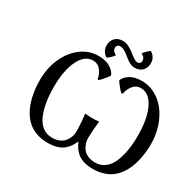

<svg xmlns="http://www.w3.org/2000/svg" viewBox="-182 -1061 1295 1272"><g transform="rotate(30 465.0 -424.5)"><path d="M502.9 -97.2Q493.7 -75.2 482.7 -59.1Q471.7 -43 452.4 -25.9Q433.1 -8.8 402.6 0.5Q372.1 9.8 332 9.8Q290.5 9.8 255.1 -1Q219.7 -11.7 194.3 -30.3Q168.9 -48.8 148.9 -75.2Q128.9 -101.6 116.2 -130.9Q103.5 -160.2 95.2 -194.1Q86.9 -228 83.5 -260.5Q80.1 -293 80.1 -327.1Q80.1 -416.5 113.8 -492.7Q147.5 -568.8 206.8 -613.5Q266.1 -658.2 337.9 -658.2Q394.5 -658.2 428.7 -637Q462.9 -615.7 473.1 -587.9V-585Q462.9 -569.3 445.6 -548.6Q428.2 -527.8 417 -519L408.2 -522.9Q404.8 -554.7 381.8 -584.2Q358.9 -613.8 321.8 -613.8Q259.3 -613.8 221.2 -536.9Q183.1 -460 183.1 -329.1Q183.1 -269.5 191.4 -218.8Q199.7 -168 217.3 -125.5Q234.9 -83 266.1 -58.6Q297.4 -34.2 339.8 -34.2Q368.7 -34.2 391.1 -43Q413.6 -51.8 426.3 -64.7Q439 -77.6 447.3 -95Q455.6 -112.3 458.3 -127Q460.9 -141.6 460.9 -155.8Q459.5 -224.1 452.1 -279.8L454.1 -283.2Q475.6 -279.8 504.9 -279.8Q534.7 -279.8 556.2 -283.2L558.1 -279.8Q550.3 -219.7 548.8 -155.8Q548.8 -141.6 551.5 -127Q554.2 -112.3 562.5 -95Q570.8 -77.6 583.5 -64.7Q596.2 -51.8 618.7 -43Q641.1 -34.2 669.9 -34.2Q712.4 -34.2 743.7 -58.6Q774.9 -83 792.7 -125.5Q810.5 -168 818.8 -218.8Q827.1 -269.5 827.1 -329.1Q827.1 -460 789.1 -536.9Q751 -613.8 688 -613.8Q650.9 -613.8 628.2 -584.2Q605.5 -554.7 602.1 -522.9L592.8 -519Q581.5 -527.3 564.5 -548.1Q547.4 -568.8 537.1 -585V-587.9Q547.4 -615.7 581.3 -637Q615.2 -658.2 671.9 -658.2Q725.6 -658.2 773.7 -631.8Q821.8 -605.5 856 -560.8Q890.1 -516.1 910.2 -455.1Q930.2 -394 930.2 -327.1Q930.2 -293 926.8 -260.5Q923.3 -228 915 -194.1Q906.7 -160.2 894 -130.9Q881.3 -101.6 861.3 -75.2Q841.3 -48.8 815.9 -30.3Q790.5 -11.7 755.1 -1Q719.7 9.8 678.2 9.8Q638.2 9.8 607.4 0.5Q576.7 -8.8 557.4 -25.9Q538.1 -43 527.1 -59.3Q516.1 -75.7 506.8 -97.2ZM430.2 -825.2Q451.7 -825.2 475.1 -813.2Q498.5 -801.3 515.4 -787.1Q532.2 -772.9 550.3 -761Q568.4 -749 580.1 -749Q591.3 -749 598.6 -755.9Q606 -762.7 606 -772.9Q606 -783.2 602.1 -791.3Q598.1 -799.3 594.5 -802.5Q590.8 -805.7 584 -809.6L577.1 -814V-816.9Q593.8 -840.3 620.1 -858.9Q635.7 -853 648.9 -833.5Q662.1 -814 662.1 -788.1Q662.1 -754.9 641.1 -731.9Q620.1 -709 580.1 -709Q561.5 -709 540.3 -720.9Q519 -732.9 503.2 -747.1Q487.3 -761.2 467.3 -773.2Q447.3 -785.2 430.2 -785.2Q418.9 -785.2 411.4 -778.1Q403.8 -771 403.8 -761.2Q403.8 -751 407.7 -742.9Q411.6 -734.9 415.3 -731.7Q418.9 -728.5 425.8 -724.6L433.1 -720.2V-716.8Q416.5 -693.4 390.1 -674.8Q374.5 -680.7 361.3 -700.4Q348.1 -720.2 348.1 -746.1Q348.1 -779.3 369.1 -802.2Q390.1 -825.2 430.2 -825.2Z"/></g></svg>

Font: Linear Smooth
Style: Regular
Weight: 400
Designer: Philipp H. Poll, Flanker
Foundry: Philipp H. Poll, reworked by Flanker
Version: Version 1.061 | FøM Fix